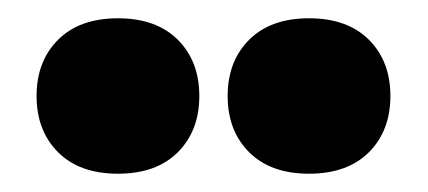

<svg xmlns="http://www.w3.org/2000/svg" viewBox="-20 -718 468 210"><path d="M109 -528Q67 -528 43.5 -551.5Q20 -575 20 -613Q20 -651 43.5 -674.5Q67 -698 109 -698Q151 -698 174.5 -674.5Q198 -651 198 -613Q198 -575 174.5 -551.5Q151 -528 109 -528ZM318 -528Q276 -528 252.5 -551.5Q229 -575 229 -613Q229 -651 252.5 -674.5Q276 -698 318 -698Q360 -698 383.5 -674.5Q407 -651 407 -613Q407 -575 383.5 -551.5Q360 -528 318 -528Z"/></svg>

Font: Tilda Sans Black
Style: Regular
Weight: 900
Designer: ParaType Ltd
Foundry: ParaType Ltd
Version: Version 1.009